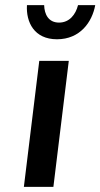

<svg xmlns="http://www.w3.org/2000/svg" viewBox="-20 -728 391 748"><path d="M73 0H188L248 -491H133ZM202 -575C292 -575 339 -642 351 -708H284C275 -672 251 -640 210 -640C169 -640 153 -672 152 -708H85C81 -642 113 -575 202 -575Z"/></svg>

Font: Falling Sky
Style: Obl
Weight: 400
Designer: Paul D. Hunt
Foundry: Adobe Systems Incorporated
Version: Version 1.02